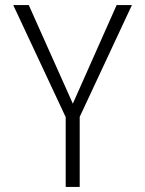

<svg xmlns="http://www.w3.org/2000/svg" viewBox="-20 -734 570 754"><path d="M238 0H293V-275L498 -714H438L266 -327L93 -714H32L238 -274Z"/></svg>

Font: Noto Sans Mono Condensed Light
Style: Regular
Weight: 300
Width: 3
Designer: Monotype Design Team
Foundry: Monotype Imaging Inc.
Version: Version 2.014